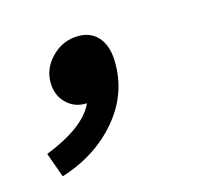

<svg xmlns="http://www.w3.org/2000/svg" viewBox="-85 -185 391 379"><g transform="rotate(-20 110.5 4.0)"><path d="M-24.9 77.1Q59.6 51.8 83 9.8Q57.1 8.8 41.7 -10.3Q26.4 -29.3 29.8 -56.2Q33.2 -83 55.4 -102.1Q77.6 -121.1 105 -121.1Q134.3 -121.1 149.4 -102.5Q164.6 -84 163.1 -51.8Q159.7 15.6 111.1 64.2Q62.5 112.8 -11.2 128.9Z"/></g></svg>

Font: Human Sans
Style: Italic
Weight: 400
Italic angle: -8°
Designer: Tim Radville
Foundry: Continuum
Version: Version 1.000;FEAKit 1.0